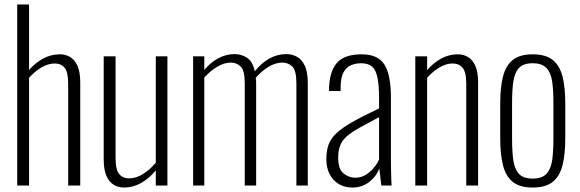

<svg xmlns="http://www.w3.org/2000/svg" viewBox="-20 -830 2595 859"><path d="M57 0V-810H110V-517Q138 -549 173 -568Q208 -587 248 -587Q274 -587 294.5 -574.5Q315 -562 327 -534.5Q339 -507 339 -461V0H285V-455Q285 -508 269 -527Q253 -546 225 -546Q196 -546 166 -528.5Q136 -511 110 -482V0Z M535 9Q509 9 488.5 -3.5Q468 -16 456 -43.5Q444 -71 444 -117V-578H497V-123Q497 -70 513.5 -51Q530 -32 558 -32Q589 -32 620 -51.5Q651 -71 677 -102V-578H729V0H677V-68Q649 -33 612.5 -12Q576 9 535 9Z M844 0V-578H894V-517Q922 -551 957 -569.5Q992 -588 1030 -588Q1059 -588 1084.5 -572Q1110 -556 1120 -511Q1149 -548 1185 -568Q1221 -588 1261 -588Q1285 -588 1307 -577Q1329 -566 1343 -537.5Q1357 -509 1357 -457V0H1306V-458Q1306 -514 1288 -532Q1270 -550 1244 -550Q1213 -550 1182 -531.5Q1151 -513 1124 -482Q1125 -477 1125.5 -470.5Q1126 -464 1126 -457V0H1075V-458Q1075 -514 1057 -532Q1039 -550 1013 -550Q983 -550 952 -531.5Q921 -513 894 -483V0Z M1556 9Q1521 9 1495 -7Q1469 -23 1454.5 -51.5Q1440 -80 1440 -117Q1440 -154 1449.5 -181.5Q1459 -209 1484 -233Q1509 -257 1555.5 -283.5Q1602 -310 1676 -345V-386Q1676 -449 1668.5 -484Q1661 -519 1643.5 -533Q1626 -547 1596 -547Q1573 -547 1552 -539Q1531 -531 1517.5 -507.5Q1504 -484 1504 -438V-423H1452Q1452 -506 1485.5 -546.5Q1519 -587 1598 -587Q1671 -587 1700 -541Q1729 -495 1729 -392V-101Q1729 -93 1729.5 -70.5Q1730 -48 1730.5 -27Q1731 -6 1732 0H1686Q1684 -21 1681 -44Q1678 -67 1677 -77Q1664 -41 1632 -16Q1600 9 1556 9ZM1569 -35Q1594 -35 1614 -46.5Q1634 -58 1650 -76.5Q1666 -95 1676 -116V-306Q1623 -278 1587.5 -258Q1552 -238 1531.5 -220Q1511 -202 1502 -179.5Q1493 -157 1493 -125Q1493 -73 1517 -54Q1541 -35 1569 -35Z M1838 0V-578H1891V-516Q1918 -548 1953 -567.5Q1988 -587 2028 -587Q2054 -587 2074.5 -574.5Q2095 -562 2107 -534.5Q2119 -507 2119 -461V0H2066V-455Q2066 -508 2049.5 -527Q2033 -546 2005 -546Q1976 -546 1946.5 -528.5Q1917 -511 1891 -482V0Z M2363 9Q2306 9 2274.5 -16Q2243 -41 2230.5 -90Q2218 -139 2218 -211V-367Q2218 -439 2230.5 -488Q2243 -537 2274.5 -562Q2306 -587 2363 -587Q2421 -587 2452.5 -562Q2484 -537 2496.5 -488.5Q2509 -440 2509 -367V-211Q2509 -139 2496.5 -90Q2484 -41 2452.5 -16Q2421 9 2363 9ZM2363 -31Q2405 -31 2425 -52.5Q2445 -74 2450.5 -114Q2456 -154 2456 -209V-369Q2456 -425 2450.5 -464.5Q2445 -504 2425 -525.5Q2405 -547 2363 -547Q2321 -547 2301.5 -525.5Q2282 -504 2276.5 -464.5Q2271 -425 2271 -369V-209Q2271 -154 2276.5 -114Q2282 -74 2301.5 -52.5Q2321 -31 2363 -31Z"/></svg>

Font: Oswald ExtraLight
Style: Regular
Weight: 250
Designer: Vernon Adams
Foundry: Vernon Adams
Version: Version 4.103;gftools[0.9.33.dev8+g029e19f]